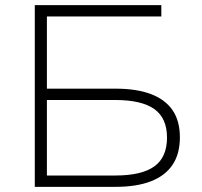

<svg xmlns="http://www.w3.org/2000/svg" viewBox="-20 -725 782 745"><path d="M115 0V-705H606V-661H162V-381H428Q510 -381 565.5 -360Q621 -339 649.5 -297.5Q678 -256 678 -192Q678 -128 649.5 -85.5Q621 -43 565.5 -21.5Q510 0 428 0ZM162 -44H427Q530 -44 579 -79.5Q628 -115 628 -191Q628 -267 578.5 -302Q529 -337 427 -337H162Z"/></svg>

Font: Nunito Sans 10pt SemiExpanded ExtraLight
Style: Regular
Weight: 250
Width: 6
Designer: Vernon Adams
Foundry: Vernon Adams
Version: Version 3.101;gftools[0.9.27]